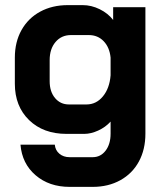

<svg xmlns="http://www.w3.org/2000/svg" viewBox="-20 -527 646 750"><path d="M60 38H194Q196 60 212 73.5Q228 87 252 87H342Q373 87 392.5 61.5Q412 36 412 -5V-52Q392 -30 363.5 -17Q335 -4 309 -4H240Q149 -4 93.5 -58Q38 -112 38 -200V-302Q38 -363 64 -409.5Q90 -456 137 -481.5Q184 -507 245 -507H303Q337 -507 369.5 -491Q402 -475 422 -449V-499H548V-5Q548 57 522.5 104Q497 151 450 177Q403 203 342 203H252Q172 203 119 157.5Q66 112 60 38ZM318 -119Q356 -119 382 -150.5Q408 -182 412 -233V-302Q408 -342 385 -366Q362 -390 327 -390H257Q220 -390 197 -363Q174 -336 174 -292V-210Q174 -169 195 -144Q216 -119 249 -119Z"/></svg>

Font: Bai Jamjuree
Style: Bold
Weight: 700
Designer: Katatrad Aksorn Co.,Ltd.
Foundry: Cadson Demak Co.,Ltd.
Version: Version 1.000; ttfautohint (v1.6)